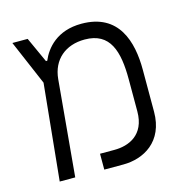

<svg xmlns="http://www.w3.org/2000/svg" viewBox="-91 -679 767 770"><g transform="rotate(-15 293.0 -294.5)"><path d="M64.5 0H128.9L165 -398.4C172.4 -478 228.5 -524.4 308.1 -524.4C414.1 -524.4 438 -440.9 438 -324.2V-191.4C438 -92.3 367.7 -65.9 309.6 -65.9H249.5V0H328.6C412.6 0 502.4 -47.9 502.4 -172.9V-346.7C502.4 -463.9 467.3 -588.9 312 -588.9C210 -588.9 161.6 -528.8 141.6 -481H136.2L88.4 -585.9H24.9L104.5 -399.9Z"/></g></svg>

Font: Cascadia Mono NF Light
Style: Regular
Weight: 300
Monospace: yes
Designer: Aaron Bell
Foundry: Saja Typeworks
Version: Version 2404.023